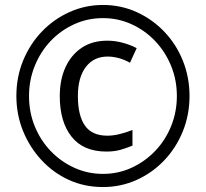

<svg xmlns="http://www.w3.org/2000/svg" viewBox="-20 -744 830 774"><path d="M414 -516Q358 -516 326 -474Q294 -432 294 -357Q294 -278 322.5 -237.5Q351 -197 413 -197Q436 -197 462.5 -203.5Q489 -210 514 -220V-157Q490 -147 465.5 -140Q441 -133 409 -133Q316 -133 268.5 -193Q221 -253 221 -356Q221 -423 244 -473Q267 -523 309.5 -551.5Q352 -580 413 -580Q443 -580 473.5 -572Q504 -564 531 -550L504 -491Q481 -504 458 -510Q435 -516 414 -516ZM46 -357Q46 -434 73.5 -500.5Q101 -567 149 -617Q197 -667 260.5 -695.5Q324 -724 395 -724Q468 -724 531.5 -695Q595 -666 643 -615.5Q691 -565 717.5 -498.5Q744 -432 744 -357Q744 -281 717 -214.5Q690 -148 642 -97.5Q594 -47 530.5 -18.5Q467 10 395 10Q320 10 257 -19Q194 -48 146.5 -99.5Q99 -151 72.5 -217Q46 -283 46 -357ZM97 -357Q97 -291 120.5 -234Q144 -177 185 -134.5Q226 -92 280 -67.5Q334 -43 395 -43Q457 -43 511 -68Q565 -93 606 -136Q647 -179 670 -236Q693 -293 693 -357Q693 -422 669.5 -479Q646 -536 605 -579Q564 -622 510 -646.5Q456 -671 395 -671Q333 -671 278.5 -646Q224 -621 183.5 -578Q143 -535 120 -478Q97 -421 97 -357Z"/></svg>

Font: Noto Sans Display SemiCondensed
Style: Regular
Weight: 400
Width: 4
Version: Version 2.003